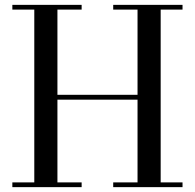

<svg xmlns="http://www.w3.org/2000/svg" viewBox="-20 -770 802 790"><path d="M30.8 -19.5H121.1V-730.5H30.8V-750H315.9V-730.5H216.3V-379.9H545.9V-730.5H445.8V-750H731V-730.5H641.1V-19.5H731V0H445.8V-19.5H545.9V-359.9H216.3V-19.5H315.9V0H30.8Z"/></svg>

Font: Bodoni* 11pt
Style: Regular
Weight: 400
Version: Version 2.3